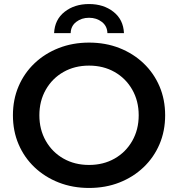

<svg xmlns="http://www.w3.org/2000/svg" viewBox="-20 -921 882 951"><path d="M421 10Q340 10 271 -17Q202 -44 151 -92.5Q100 -141 72 -206.5Q44 -272 44 -350Q44 -428 72 -493.5Q100 -559 151 -607.5Q202 -656 271 -683Q340 -710 421 -710Q503 -710 571.5 -683Q640 -656 691 -607.5Q742 -559 770 -493.5Q798 -428 798 -350Q798 -272 770 -206.5Q742 -141 691 -92.5Q640 -44 571.5 -17Q503 10 421 10ZM421 -104Q492 -104 547.5 -135.5Q603 -167 635 -223Q667 -279 667 -350Q667 -421 635 -477Q603 -533 547.5 -564.5Q492 -596 421 -596Q350 -596 294.5 -564.5Q239 -533 207 -477Q175 -421 175 -350Q175 -279 207 -223Q239 -167 294.5 -135.5Q350 -104 421 -104ZM248 -757Q251 -824 300 -862.5Q349 -901 421 -901Q493 -901 542 -862.5Q591 -824 594 -757H512Q511 -792 484.5 -812.5Q458 -833 421 -833Q384 -833 357.5 -812.5Q331 -792 330 -757Z"/></svg>

Font: Montserrat SemiBold
Style: Regular
Weight: 600
Designer: Julieta Ulanovsky
Foundry: Julieta Ulanovsky
Version: Version 9.000; ttfautohint (v1.8.4.7-5d5b)